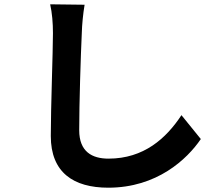

<svg xmlns="http://www.w3.org/2000/svg" viewBox="-20 -812 1040 892"><path d="M213 -792C222 -753 226 -705 226 -658C226 -573 216 -313 216 -180C216 -11 321 60 483 60C709 60 849 -72 913 -166L823 -277C752 -169 648 -75 484 -75C408 -75 348 -107 348 -207C348 -330 355 -552 360 -658C361 -698 366 -748 373 -790Z"/></svg>

Font: Noto Sans KR Bold
Style: Regular
Weight: 700
Designer: Ryoko NISHIZUKA  (kana & ideographs); Paul D. Hunt (Latin, Greek & Cyrillic); Wenlong ZHANG  (bopomofo); Sandoll Communi
Foundry: Adobe Systems Incorporated
Version: Version 1.004;PS 1.004;hotconv 1.0.82;makeotf.lib2.5.63406